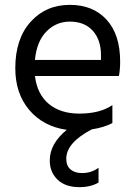

<svg xmlns="http://www.w3.org/2000/svg" viewBox="-20 -533 562 791"><path d="M268 -444Q211 -444 171 -403Q131 -362 124 -286H396V-306Q396 -369 362 -406.5Q328 -444 268 -444ZM386 219Q354 238 307 238Q249 238 217 207Q185 176 185 128Q185 59 255 2Q158 -12 100.5 -80Q43 -148 43 -252Q43 -373 106 -443Q169 -513 268 -513Q363 -513 419 -452Q475 -391 475 -279Q475 -247 470 -220H124Q133 -145 181 -105Q229 -65 307 -65Q392 -65 443 -100V-26Q409 -8 358 0Q253 55 253 121Q253 150 270.5 165Q288 180 318 180Q357 180 386 158Z"/></svg>

Font: Hind Siliguri
Style: Regular
Weight: 400
Designer: Jyotish Sonowal
Foundry: Indian Type Foundry
Version: Version 1.001;PS 1.0;hotconv 1.0.86;makeotf.lib2.5.63406; tt